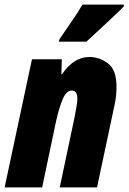

<svg xmlns="http://www.w3.org/2000/svg" viewBox="-33 -809 555 829"><path d="M-13 0H149L209 -285Q221 -340 237 -379Q253 -418 277 -418Q301 -418 301 -383Q301 -370 297.5 -350Q294 -330 290 -308L225 0H386L461 -353Q467 -380 468.5 -399.5Q470 -419 470 -434Q470 -508 433 -535.5Q396 -563 352 -563Q286 -563 235 -489H232L234 -553H105ZM221 -629H340Q353 -641 386 -671.5Q419 -702 452.5 -733.5Q486 -765 501 -781L502 -789H323Q300 -750 274.5 -713.5Q249 -677 224 -640Z"/></svg>

Font: Noto Sans Display Condensed Black
Style: Italic
Weight: 900
Width: 3
Italic angle: -192°
Designer: Monotype Design Team
Foundry: Monotype Imaging Inc.
Version: Version 1.900